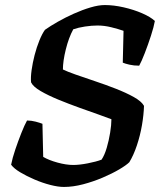

<svg xmlns="http://www.w3.org/2000/svg" viewBox="-20 -740 633 760"><path d="M233 0Q210 0 179 -8Q148 -16 116.5 -29.5Q85 -43 60 -58Q35 -73 24 -88Q29 -114 40.5 -148Q52 -182 64.5 -213.5Q77 -245 87 -263Q104 -263 121 -258.5Q138 -254 148 -250L151 -119Q173 -106 207.5 -96.5Q242 -87 270 -87Q294 -87 327.5 -93.5Q361 -100 382 -108Q394 -126 402.5 -155Q411 -184 416 -215Q421 -246 421 -268Q406 -274 372 -286Q338 -298 296 -313Q254 -328 212.5 -345Q171 -362 141 -379.5Q111 -397 103 -414Q101 -433 105 -462Q109 -491 117 -522Q125 -553 136 -580Q147 -607 158 -622Q179 -637 209 -654Q239 -671 272.5 -686Q306 -701 338 -710.5Q370 -720 395 -720Q430 -720 469.5 -711Q509 -702 542.5 -687.5Q576 -673 593 -657Q589 -634 577.5 -598.5Q566 -563 553 -529.5Q540 -496 531 -480Q510 -480 492.5 -484Q475 -488 466 -492L469 -618Q449 -625 421 -632Q393 -639 366 -639Q343 -639 316.5 -635Q290 -631 270 -624Q252 -591 240.5 -544.5Q229 -498 229 -465Q245 -457 279 -445Q313 -433 355 -419Q397 -405 438 -389Q479 -373 509.5 -356Q540 -339 550 -321Q549 -286 542 -245Q535 -204 522 -165Q509 -126 492 -98Q480 -86 452 -69.5Q424 -53 386.5 -37Q349 -21 309 -10.5Q269 0 233 0Z"/></svg>

Font: Texturina 72pt 72pt Regular
Style: Bold Italic
Weight: 700
Italic angle: -11°
Designer: Guillermo Torres Carreño
Foundry: Omnibus-Type
Version: Version 1.002; ttfautohint (v1.8.3)